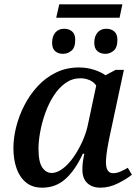

<svg xmlns="http://www.w3.org/2000/svg" viewBox="-20 -858 643 888"><path d="M240 -776 254 -838H546L533 -776ZM272 -609Q249 -609 235 -621.5Q221 -634 221 -660Q221 -690 236 -707.5Q251 -725 277 -725Q299 -725 313.5 -712.5Q328 -700 328 -674Q328 -638 310.5 -623.5Q293 -609 272 -609ZM468 -609Q445 -609 430.5 -621.5Q416 -634 416 -660Q416 -690 431 -707.5Q446 -725 472 -725Q494 -725 508.5 -712.5Q523 -700 523 -674Q523 -638 505.5 -623.5Q488 -609 468 -609ZM175 10Q130 10 100.5 -14Q71 -38 56.5 -79.5Q42 -121 42 -173Q42 -220 55 -271.5Q68 -323 93 -371.5Q118 -420 154.5 -459.5Q191 -499 239 -522.5Q287 -546 345 -546Q382 -546 414.5 -535.5Q447 -525 468 -510L515 -535H553L485 -217Q483 -206 479 -185.5Q475 -165 472.5 -143Q470 -121 470 -108Q470 -57 503 -57Q519 -57 536 -64Q553 -71 571 -82L590 -50Q567 -31 526.5 -10.5Q486 10 444 10Q406 10 383.5 -11.5Q361 -33 361 -73Q361 -91 363 -107Q365 -123 370 -147H363Q328 -71 283 -30.5Q238 10 175 10ZM219 -58Q243 -58 269.5 -77.5Q296 -97 319.5 -130.5Q343 -164 361.5 -205Q380 -246 388 -288L425 -462Q414 -479 394 -487.5Q374 -496 352 -496Q314 -496 283 -474Q252 -452 228.5 -415.5Q205 -379 189.5 -335.5Q174 -292 166 -248.5Q158 -205 158 -170Q158 -109 175.5 -83.5Q193 -58 219 -58Z"/></svg>

Font: Noto Serif Medium
Style: Italic
Weight: 500
Italic angle: -12°
Designer: Monotype Design Team
Foundry: Monotype Imaging Inc.
Version: Version 2.014; ttfautohint (v1.8.4.7-5d5b)